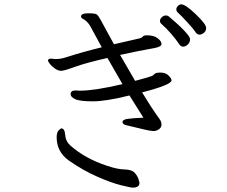

<svg xmlns="http://www.w3.org/2000/svg" viewBox="-20 -817 1040 881"><path d="M620 22Q620 44 589 44Q580 44 535.5 33Q491 22 426 -6.5Q361 -35 295 -81Q240 -121 240 -187Q240 -210 249.5 -219Q259 -228 261 -228Q277 -228 279 -198.5Q281 -169 303 -149Q373 -88 472 -56Q519 -40 551.5 -39.5Q584 -39 597.5 -24.5Q611 -10 615.5 5Q620 20 620 22ZM804 -612Q767 -666 721 -707Q714 -713 714 -721.5Q714 -730 722.5 -738Q731 -746 740.5 -746Q750 -746 754 -742Q758 -738 773 -725.5Q788 -713 806 -696Q852 -652 852 -637Q852 -622 841.5 -612.5Q831 -603 820.5 -603Q810 -603 804 -612ZM352 -742Q352 -756 384 -756Q416 -756 423.5 -751Q431 -746 442 -725.5Q453 -705 469.5 -675Q486 -645 503 -614L621 -641Q630 -643 634.5 -648.5Q639 -654 650 -655H654Q686 -655 703.5 -641.5Q721 -628 721 -615Q721 -602 686 -596Q618 -584 531 -565Q553 -526 600 -446Q671 -465 677.5 -468.5Q684 -472 689.5 -478Q695 -484 717.5 -484Q740 -484 753.5 -470.5Q767 -457 767 -448Q767 -428 632 -393Q680 -315 697 -292Q714 -269 717.5 -262Q721 -255 721 -244.5Q721 -234 712 -226Q703 -218 689.5 -216Q676 -214 628.5 -226Q581 -238 561.5 -242Q542 -246 542 -257Q542 -268 565 -271.5Q588 -275 638 -277Q588 -356 574 -379Q466 -352 406 -352Q346 -352 325 -362Q304 -372 304 -385Q304 -402 327 -402L344 -401H349Q414 -401 542 -431Q512 -482 473 -551Q372 -528 323 -510Q274 -492 260.5 -492Q247 -492 232 -502.5Q217 -513 208.5 -524.5Q200 -536 200 -539Q200 -548 216 -548L234 -546Q256 -546 276 -552Q360 -579 447 -600L392 -701Q377 -723 358 -732Q352 -735 352 -742ZM909 -662Q903 -658 895 -658Q887 -658 879 -667Q868 -684 838 -716.5Q808 -749 798.5 -757Q789 -765 789 -773.5Q789 -782 796 -789.5Q803 -797 812 -797Q831 -797 878.5 -751.5Q926 -706 926 -688.5Q926 -671 909 -662Z"/></svg>

Font: LXGW WenKai Lite
Style: Regular
Weight: 400
Designer: LXGW / Fontworks Inc.
Foundry: LXGW / Fontworks Inc.
Version: Version 1.511; March 25, 2025